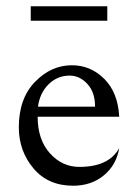

<svg xmlns="http://www.w3.org/2000/svg" viewBox="-20 -580 440 612"><path d="M78 -514V-560H322V-514ZM213 12Q133 12 86.5 -43.5Q40 -99 40 -174Q40 -266 91.5 -319Q143 -372 209 -372Q269 -372 312.5 -328.5Q356 -285 360 -208H100Q100 -135 139 -91.5Q178 -48 233 -48Q327 -48 360 -108Q351 -54 311 -21Q271 12 213 12ZM202 -339Q163 -339 135 -311.5Q107 -284 101 -240H283Q283 -286 258.5 -312.5Q234 -339 202 -339Z"/></svg>

Font: Bellefair
Style: Regular
Weight: 400
Designer: Nick Shinn, Liron Lavi Turkenic
Foundry: Shinntype
Version: Version 1.003;PS 001.003;hotconv 1.0.88;makeotf.lib2.5.64775